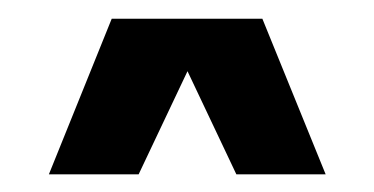

<svg xmlns="http://www.w3.org/2000/svg" viewBox="-20 -744 407 209"><path d="M265.6 -723.6H101.6L33.2 -554.2H130.9L184.1 -666.5L237.3 -554.2H334.5Z"/></svg>

Font: Estedad Bold
Style: Regular
Weight: 700
Designer: Amin Abedi
Version: Version 7.3